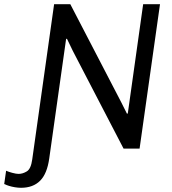

<svg xmlns="http://www.w3.org/2000/svg" viewBox="-108 -706 819 912"><path d="M-8 186Q-22 186 -37 183.5Q-52 181 -65 177Q-78 173 -88 168L-79 105Q-68 110 -49.5 115Q-31 120 -20 120Q0 120 19.5 108Q39 96 45 52L149 -686H226L468 -220L495 -166L499 -167L572 -686H652L555 0H479L238 -464L210 -522L206 -521L126 46Q116 119 82.5 152.5Q49 186 -8 186Z"/></svg>

Font: Chivo Medium Light
Style: Italic
Weight: 300
Italic angle: -8.05°
Version: Version 2.002